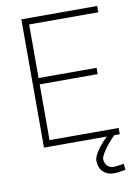

<svg xmlns="http://www.w3.org/2000/svg" viewBox="-96 -756 745 1020"><g transform="rotate(-10 276.0 -246.5)"><path d="M431 0C417 13 354 77 354 117C354 168 388 199 434 199C462 199 498 191 498 191L494 158C494 158 457 165 438 165C410 165 391 142 391 115C391 84 466 3 471 0H501V-34H128V-335H441V-369H128V-658H501V-692H92V0Z"/></g></svg>

Font: RazerF5 Thin
Style: Regular
Weight: 250
Foundry: Razer Inc.
Version: Version 2